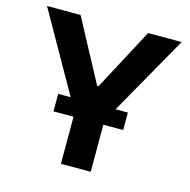

<svg xmlns="http://www.w3.org/2000/svg" viewBox="-104 -809 903 912"><g transform="rotate(15 347.5 -353.5)"><path d="M181.6 -707 344.7 -402.3H351.6L513.7 -707H678.7L458 -317.4H518.6V-231.4H420.9V0H274.4V-231.4H175.8V-317.4H237.3L16.6 -707Z"/></g></svg>

Font: Pretendard JP
Style: Bold
Weight: 700
Designer: Base glyphs from Inter by Rasmus Andersson; Hangeul glyphs from Noto Sans CJK(Source Han Sans) by Jang Soo-young and Kan
Foundry: Kil Hyung-jin
Version: Version 1.309